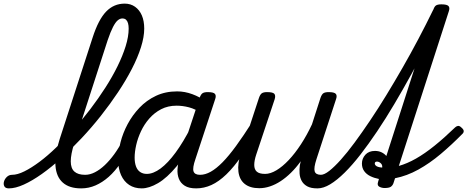

<svg xmlns="http://www.w3.org/2000/svg" viewBox="-207 -1024 2582 1061"><path d="M-158 17Q-177 17 -183 5.5Q-189 -6 -185 -20.5Q-181 -35 -169 -46.5Q-157 -58 -140 -58Q-111 -58 -72.5 -77Q-34 -96 11 -129.5Q56 -163 103.5 -209Q151 -255 199.5 -309Q248 -363 292.5 -421.5Q337 -480 375.5 -540Q414 -600 442.5 -658Q471 -716 487.5 -769Q504 -822 504 -866Q504 -881 517 -888.5Q530 -896 547 -896Q564 -896 577 -888.5Q590 -881 590 -866Q590 -820 572 -763Q554 -706 521.5 -643Q489 -580 445 -514Q401 -448 350 -383.5Q299 -319 243.5 -260Q188 -201 132.5 -150.5Q77 -100 24 -62.5Q-29 -25 -75.5 -4Q-122 17 -158 17ZM241 17Q176 17 140 -15Q104 -47 99.5 -108Q95 -169 123 -256L305 -817Q337 -916 379.5 -960Q422 -1004 482 -1004Q515 -1004 539.5 -986.5Q564 -969 577 -938.5Q590 -908 590 -866Q590 -847 577 -838Q564 -829 547 -829Q530 -829 517 -838Q504 -847 504 -866Q504 -883 500.5 -895.5Q497 -908 489.5 -915Q482 -922 469 -922Q456 -922 443.5 -911.5Q431 -901 417.5 -875Q404 -849 388 -802L203 -231Q184 -171 184 -132.5Q184 -94 204 -76Q224 -58 263 -58Q277 -58 283.5 -46.5Q290 -35 287.5 -20.5Q285 -6 273.5 5.5Q262 17 241 17Z M242 17Q228 17 221.5 5.5Q215 -6 217.5 -20.5Q220 -35 231.5 -46.5Q243 -58 264 -58Q290 -58 317.5 -72Q345 -86 372 -111.5Q399 -137 424.5 -172Q450 -207 472 -250Q479 -264 492 -263.5Q505 -263 514 -253Q523 -243 518 -229Q491 -170 460 -124Q429 -78 394 -47Q359 -16 321 0.5Q283 17 242 17Z M576 17Q536 17 507 -2Q478 -21 462 -56.5Q446 -92 446 -141Q446 -186 459 -237.5Q472 -289 498.5 -338.5Q525 -388 564 -429Q603 -470 655 -494.5Q707 -519 772 -519Q814 -519 856 -503.5Q898 -488 931 -463L916 -394Q872 -422 837 -431Q802 -440 769 -440Q721 -440 683.5 -420.5Q646 -401 618 -369Q590 -337 572 -298.5Q554 -260 545.5 -222Q537 -184 537 -153Q537 -125 544.5 -104.5Q552 -84 567.5 -73.5Q583 -63 604 -63Q640 -63 680.5 -93Q721 -123 763.5 -181Q806 -239 848 -321L875 -279Q824 -171 770 -106Q716 -41 666.5 -12Q617 17 576 17ZM877 17Q837 17 814 2.5Q791 -12 781.5 -36Q772 -60 774 -89.5Q776 -119 786 -151L896 -483Q903 -503 912.5 -509Q922 -515 941 -515Q972 -515 980.5 -505.5Q989 -496 982 -476L873 -145Q856 -96 862.5 -77Q869 -58 898 -58Q912 -58 918.5 -46.5Q925 -35 923 -20.5Q921 -6 909.5 5.5Q898 17 877 17Z M877 17Q863 17 856.5 5.5Q850 -6 852.5 -20.5Q855 -35 866.5 -46.5Q878 -58 899 -58Q927 -58 957.5 -75Q988 -92 1022.5 -127Q1057 -162 1097.5 -217.5Q1138 -273 1187 -350Q1196 -363 1208.5 -361.5Q1221 -360 1228.5 -350.5Q1236 -341 1230 -328Q1177 -233 1131.5 -167Q1086 -101 1044 -60.5Q1002 -20 961 -1.5Q920 17 877 17Z M1226 16Q1175 16 1145.5 -7.5Q1116 -31 1110.5 -75.5Q1105 -120 1125 -182L1224 -483Q1231 -503 1240.5 -509Q1250 -515 1269 -515Q1301 -515 1309 -505.5Q1317 -496 1311 -476L1209 -170Q1198 -137 1198 -112.5Q1198 -88 1212 -75.5Q1226 -63 1258 -63Q1287 -63 1320.5 -83Q1354 -103 1388.5 -139.5Q1423 -176 1456 -226.5Q1489 -277 1517 -337L1564 -483Q1571 -503 1580.5 -509Q1590 -515 1609 -515Q1640 -515 1648.5 -505.5Q1657 -496 1650 -476L1542 -145Q1526 -96 1532 -77Q1538 -58 1567 -58Q1581 -58 1587.5 -46.5Q1594 -35 1592 -20.5Q1590 -6 1578.5 5.5Q1567 17 1546 17Q1511 17 1490.5 5.5Q1470 -6 1460 -24.5Q1450 -43 1448.5 -65.5Q1447 -88 1450 -111L1455 -133Q1429 -97 1401 -69.5Q1373 -42 1344 -23Q1315 -4 1285 6Q1255 16 1226 16Z M1548 17Q1531 17 1524.5 5.5Q1518 -6 1521 -20.5Q1524 -35 1535.5 -46.5Q1547 -58 1566 -58Q1585 -58 1613 -80Q1641 -102 1676.5 -141.5Q1712 -181 1752.5 -236Q1793 -291 1837.5 -357Q1882 -423 1927.5 -497.5Q1973 -572 2018 -650.5Q2063 -729 2105.5 -809.5Q2148 -890 2186 -968Q2191 -979 2202 -983.5Q2213 -988 2224.5 -988Q2236 -988 2242.5 -982.5Q2249 -977 2245 -968Q2204 -879 2159 -790Q2114 -701 2066.5 -614.5Q2019 -528 1971.5 -448Q1924 -368 1877 -298Q1830 -228 1785 -170Q1740 -112 1697.5 -70Q1655 -28 1617.5 -5.5Q1580 17 1548 17Z M1918 15Q1903 15 1889.5 8Q1876 1 1882 -18L1887 -35Q1861 -40 1839.5 -50.5Q1818 -61 1805.5 -78.5Q1793 -96 1793 -120Q1793 -148 1812 -169Q1831 -190 1865 -190Q1885 -190 1901 -182.5Q1917 -175 1928 -162L2187 -968Q2193 -988 2202.5 -994Q2212 -1000 2232 -1000Q2263 -1000 2271.5 -990.5Q2280 -981 2273 -961L1997 -107Q2043 -120 2091.5 -147.5Q2140 -175 2194 -218.5Q2248 -262 2308 -320Q2314 -326 2323 -328Q2332 -330 2343 -319Q2356 -308 2355.5 -299Q2355 -290 2348 -284Q2289 -224 2228.5 -173Q2168 -122 2105 -87Q2042 -52 1976 -39L1967 -11Q1962 2 1952 8.5Q1942 15 1918 15ZM1905 -98Q1907 -113 1897 -122Q1887 -131 1876 -131Q1864 -131 1864 -120Q1864 -115 1868.5 -110Q1873 -105 1882 -102Q1891 -99 1905 -98Z"/></svg>

Font: Playwrite CZ
Style: Regular
Weight: 400
Designer: Veronika Burian, José Scaglione
Foundry: TypeTogether
Version: Version 1.002